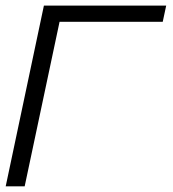

<svg xmlns="http://www.w3.org/2000/svg" viewBox="-44 -657 610 677"><path d="M110.8 -637.2H542L529.8 -580.1H166L43 0H-23.9Z"/></svg>

Font: Anonymous Pro
Style: Italic
Weight: 400
Italic angle: -12°
Monospace: yes
Designer: Mark Simonson
Version: Version 1.003